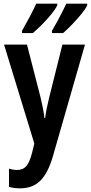

<svg xmlns="http://www.w3.org/2000/svg" viewBox="-20 -786 495 1046"><path d="M2 -543H127L201 -255Q208 -227 213.5 -198.5Q219 -170 222 -143H226Q229 -167 234.5 -195Q240 -223 248 -255L320 -543H443L268 66Q242 156 200 198Q158 240 90 240Q73 240 58 238Q43 236 29 232V133Q39 136 50.5 138Q62 140 73 140Q106 140 124.5 117.5Q143 95 156 41L167 -4ZM455 -766V-757Q446 -737 422.5 -708.5Q399 -680 372 -652Q345 -624 324 -606H263V-618Q278 -643 293 -671Q308 -699 321 -724.5Q334 -750 341 -766ZM292 -766V-757Q282 -736 259.5 -708.5Q237 -681 210 -653.5Q183 -626 159 -606H100V-618Q122 -657 144 -698.5Q166 -740 177 -766Z"/></svg>

Font: Noto Sans Disp Cond SemBd
Style: Regular
Weight: 600
Width: 3
Designer: Monotype Design Team
Foundry: Monotype Imaging Inc.
Version: Version 2.000;GOOG;noto-source:20170915:90ef993387c0; ttfaut